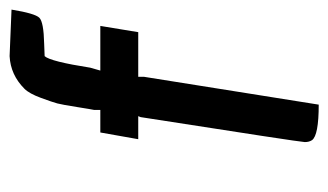

<svg xmlns="http://www.w3.org/2000/svg" viewBox="-162 -418 684 400"><g transform="rotate(-90 180.0 -218.0)"><path d="M220 -272V-260L162 104Q98 104 88 90Q84 84 84 75Q84 66 136 -267L138 -272H90L104 -351H151V-364Q152 -368 157 -399.5Q162 -431 164.5 -440.5Q167 -450 176 -474.5Q185 -499 195 -509Q224 -538 263 -540L360 -536Q352 -487 343 -478Q334 -469 289 -468L263 -467Q252 -455 239 -372L233 -351H326L313 -272Z"/></g></svg>

Font: Economica
Style: Bold Italic
Weight: 700
Designer: Vicente Lamonaca
Foundry: Vicente Lamonaca
Version: Version 1.100